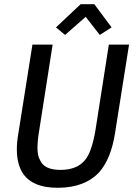

<svg xmlns="http://www.w3.org/2000/svg" viewBox="-20 -880 648 912"><path d="M60 -171Q60 -205 67 -245L134 -668H230L166 -259Q158 -213 158 -176.5Q158 -140 170 -120Q189 -73 267.5 -73Q346 -73 384 -120Q415 -156 433 -259L497 -668H593L526 -245Q507 -127 453 -64Q385 11 257 12Q129 13 84 -64Q60 -107 60 -171ZM387 -800 289 -714 246 -750 363 -860H428L510 -750L454 -714Z"/></svg>

Font: Rambla
Style: Italic
Weight: 400
Italic angle: -12°
Designer: Martin Sommaruga
Foundry: Martin Sommaruga
Version: Version 1.001